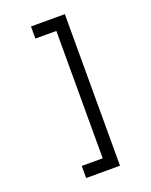

<svg xmlns="http://www.w3.org/2000/svg" viewBox="-170 -910 880 1119"><g transform="rotate(-20 270.0 -350.0)"><path d="M295 45V-745H165V-820H375V120H165V45Z"/></g></svg>

Font: Share Tech Mono
Style: Regular
Weight: 400
Designer: Ralph Oliver du Carrois
Foundry: Ralph Oliver du Carrois
Version: Version 1.003